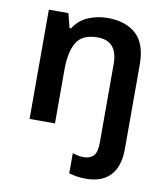

<svg xmlns="http://www.w3.org/2000/svg" viewBox="-87 -625 816 938"><g transform="rotate(10 321.0 -156.0)"><path d="M401 240Q377 240 355 236.5Q333 233 318 228V128Q332 133 346 135.5Q360 138 377 138Q403 138 421 121Q439 104 439 54V-335Q439 -450 340 -450Q264 -450 235.5 -402.5Q207 -355 207 -265V0H81V-542H178L196 -471H204Q230 -513 275 -532.5Q320 -552 371 -552Q462 -552 513.5 -505Q565 -458 565 -354V67Q565 117 548.5 156Q532 195 495.5 217.5Q459 240 401 240Z"/></g></svg>

Font: Noto Sans Hanifi Rohingya SemiBold
Style: Regular
Weight: 600
Version: Version 2.101